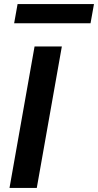

<svg xmlns="http://www.w3.org/2000/svg" viewBox="-20 -930 485 950"><path d="M27 0 151 -700H286L162 0ZM50 -815 67 -910H445L428 -815Z"/></svg>

Font: DM Sans 10pt
Style: Bold Italic
Weight: 700
Italic angle: -10°
Version: Version 4.004;gftools[0.9.30]